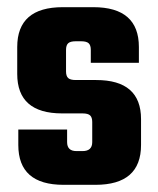

<svg xmlns="http://www.w3.org/2000/svg" viewBox="-20 -515 441 535"><path d="M237 -119V-175Q237 -188 231 -193.5Q225 -199 210 -199H153Q28 -199 28 -309V-384Q28 -495 155 -495H240Q367 -495 367 -384V-340H233V-376Q233 -389 227 -394.5Q221 -400 206 -400H191Q176 -400 170 -394.5Q164 -389 164 -376V-316Q164 -303 170 -297.5Q176 -292 191 -292H248Q373 -292 373 -183V-111Q373 0 246 0H157Q31 0 31 -111V-154H167V-119Q167 -94 193 -94H210Q237 -94 237 -119Z"/></svg>

Font: Teko Semibold
Style: Regular
Weight: 600
Designer: Manushi Parikh, Jonny Pinhorn
Foundry: Indian Type Foundry
Version: Version 1.105;PS 1.0;hotconv 1.0.78;makeotf.lib2.5.61930; tt